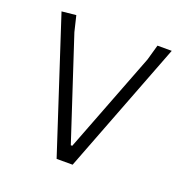

<svg xmlns="http://www.w3.org/2000/svg" viewBox="-92 -539 588 620"><g transform="rotate(20 202.5 -229.0)"><path d="M68 -458 81 -404 195 -57H200L333 -402L348 -455H397L222 0H167L19 -453Z"/></g></svg>

Font: Alegreya Sans SC Light
Style: Regular
Weight: 300
Designer: Juan Pablo del Peral
Foundry: Huerta Tipografica
Version: Version 2.007